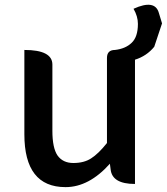

<svg xmlns="http://www.w3.org/2000/svg" viewBox="-20 -755 685 788"><path d="M249 13Q80 13 80 -204V-550Q195 -550 195 -490V-218Q195 -148 216 -117Q238 -86 281 -86Q325 -86 354 -105Q384 -124 419 -168V-517Q419 -550 452 -550Q495 -555 520 -579Q546 -603 546 -657Q546 -688 528 -719Q616 -759 632 -702L645 -659L613 -563Q582 -525 534 -510V0Q440 0 434 -60L431 -83Q345 13 249 13Z"/></svg>

Font: Swei Half Moon CJK TC
Style: Medium
Weight: 500
Version: Version 2.125